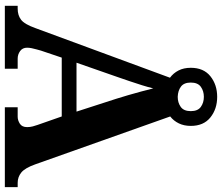

<svg xmlns="http://www.w3.org/2000/svg" viewBox="-82 -835 917 793"><g transform="rotate(90 376.5 -438.5)"><path d="M4 0V-53H16Q43 -53 61.5 -67Q80 -81 96 -126L301 -682Q282 -696 271 -717.5Q260 -739 260 -768Q260 -821 295 -849Q330 -877 380 -877Q430 -877 465 -849Q500 -821 500 -768Q500 -740 489.5 -718.5Q479 -697 461 -683L659 -125Q674 -83 692.5 -68Q711 -53 735 -53H753V0H423V-53H462Q477 -53 491 -62Q505 -71 505 -92Q505 -104 502 -115.5Q499 -127 496 -135L461 -235H218L189 -149Q187 -141 184 -131Q181 -121 179 -110.5Q177 -100 177 -92Q177 -73 191 -63Q205 -53 222 -53H264V0ZM239 -296H441L388 -460Q381 -483 373 -509.5Q365 -536 358 -563Q351 -590 345 -613Q340 -592 332 -566.5Q324 -541 315 -514.5Q306 -488 298 -465ZM380 -714Q404 -714 421.5 -726.5Q439 -739 439 -768Q439 -797 421.5 -809.5Q404 -822 380 -822Q356 -822 338.5 -809.5Q321 -797 321 -768Q321 -740 337.5 -727.5Q354 -715 380 -714Z"/></g></svg>

Font: Noto Serif Gujarati
Style: Regular
Weight: 400
Designer: Universal Thirst, Indian Type Foundry and the Monotype Design Team
Foundry: Monotype Imaging Inc.
Version: Version 2.102